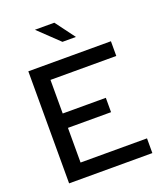

<svg xmlns="http://www.w3.org/2000/svg" viewBox="-163 -1021 955 1127"><g transform="rotate(-20 314.0 -458.0)"><path d="M71.4 0V-700H587.4V-608.1H176.4V-398.2H445.7V-308.5H176.4V-91.9H591.4V0ZM318.8 -794 191.1 -915.9H312.4L403 -794Z"/></g></svg>

Font: Red Hat Display VF
Style: Regular
Weight: 300
Designer: Pentagram, MCKL
Foundry: Pentagram, MCKL
Version: Version 1.023